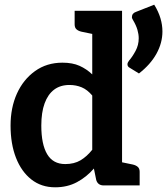

<svg xmlns="http://www.w3.org/2000/svg" viewBox="-20 -790 712 818"><path d="M215 8Q156 8 113.5 -25.5Q71 -59 48 -118Q25 -177 25 -255Q25 -331 52 -391Q79 -451 129 -487Q179 -523 246 -523Q289 -523 319 -509.5Q349 -496 373 -473V-744H500V0H422Q397 0 390 -23L380 -72Q349 -36 308 -14Q267 8 215 8ZM258 -91Q296 -91 323 -107Q350 -123 373 -152V-383Q352 -408 328 -418Q304 -428 276 -428Q237 -428 210.5 -408Q184 -388 170 -349.5Q156 -311 156 -255Q156 -175 181 -133Q206 -91 258 -91ZM398 -744 385 -643 327 -655Q314 -658 306 -665Q298 -672 298 -686V-744ZM475 0 488 -101 546 -89Q559 -86 567 -79Q575 -72 575 -58V0ZM561 -740 637 -770Q655 -741 663.5 -712.5Q672 -684 672 -656Q672 -607 646.5 -561Q621 -515 572 -477L533 -501Q523 -506 523 -516Q523 -521 525.5 -525Q528 -529 530 -532Q544 -548 557.5 -573Q571 -598 571 -627Q571 -644 565.5 -663Q560 -682 547 -704Q545 -707 543.5 -710.5Q542 -714 542 -717Q542 -734 561 -740Z"/></svg>

Font: Aleo
Style: Bold
Weight: 700
Designer: Alessio Laiso
Foundry: Alessio Laiso
Version: Version 2.001;gftools[0.9.29]